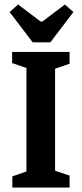

<svg xmlns="http://www.w3.org/2000/svg" viewBox="-20 -838 365 858"><path d="M126 -648.9 22.9 -784.2 61 -817.9 161.1 -742.2H169.9L270 -817.9L308.1 -784.2L205.1 -648.9ZM35.2 0V-49.8L98.1 -71.8V-534.2L34.2 -556.2V-606H291V-553.2L226.1 -530.8V-75.2L291 -53.2V0Z"/></svg>

Font: Grenze SemiBold
Style: Regular
Weight: 600
Designer: Renata Polastri
Foundry: Omnibus-Type
Version: Version 1.002;PS 001.002;hotconv 1.0.88;makeotf.lib2.5.64775